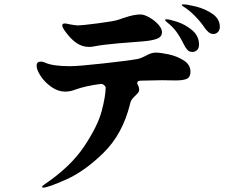

<svg xmlns="http://www.w3.org/2000/svg" viewBox="-20 -842 1040 876"><path d="M983 -719Q983 -705 974.5 -696Q966 -687 954 -687Q942 -687 933 -694Q924 -701 913 -716Q896 -742 869.5 -769Q843 -796 817 -812Q809 -817 809 -819Q809 -822 817 -822Q834 -822 874.5 -812Q915 -802 949 -779Q983 -756 983 -719ZM273 -705Q264 -719 264 -726Q264 -735 276 -735Q282 -735 298 -731Q325 -726 335 -726Q353 -726 426 -735.5Q499 -745 517 -751Q526 -754 548.5 -761.5Q571 -769 588 -772.5Q605 -776 622 -776Q637 -776 660.5 -763Q684 -750 701.5 -731Q719 -712 719 -695Q719 -673 694.5 -664.5Q670 -656 629 -653Q585 -650 516 -644Q447 -638 407 -630Q400 -628 385 -628Q355 -628 328 -646.5Q301 -665 273 -705ZM888 -638Q888 -622 879 -613.5Q870 -605 858 -605Q844 -605 835 -614.5Q826 -624 818 -641Q800 -677 783 -699.5Q766 -722 739 -743Q733 -749 733 -751Q733 -754 740 -754Q753 -754 789.5 -742Q826 -730 857 -704Q888 -678 888 -638ZM849 -515Q849 -491 833.5 -483Q818 -475 780 -475L720 -476Q696 -476 622 -474Q606 -473 606 -464Q606 -460 609 -454Q615 -444 615 -432Q615 -425 610.5 -419.5Q606 -414 600 -408Q590 -399 583 -390Q576 -381 573 -366Q539 -230 453 -145.5Q367 -61 283 -23.5Q199 14 177 14Q172 14 172 11Q172 7 182 0Q302 -81 364 -174Q426 -267 444 -335.5Q462 -404 462 -442V-443Q462 -447 455 -453.5Q448 -460 439 -459Q370 -450 323 -433Q300 -424 277 -424Q245 -424 215 -445Q185 -466 166 -494.5Q147 -523 147 -542Q147 -561 166 -561Q176 -561 186 -556Q221 -540 300 -540Q338 -540 455 -553Q572 -566 609 -573Q625 -577 644 -587Q670 -602 690 -602Q712 -602 749.5 -594Q787 -586 818 -566.5Q849 -547 849 -515Z"/></svg>

Font: Shippori Antique B1
Style: Regular
Weight: 400
Designer: FONTDASU
Foundry: FONTDASU / Google Inc. / but / Adobe
Version: Version 2.001